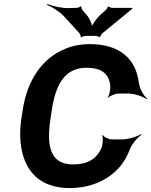

<svg xmlns="http://www.w3.org/2000/svg" viewBox="-20 -945 767 975"><path d="M350 -110C231 -110 218 -211 235 -332L242 -379C260 -507 304 -601 419 -601C495 -601 533 -571 540 -511C542 -495 536 -461 527 -450L529 -448C538 -459 567 -470 583 -470H631C662 -470 707 -455 724 -441L727 -444C710 -458 689 -495 685 -525C670 -647 587 -721 436 -721C391 -721 349 -713 311 -697C193 -649 116 -536 94 -378L87 -332C80 -279 81 -232 89 -190C110 -74 184 10 334 10C378 10 417 4 454 -9C539 -38 606 -96 639 -186C650 -214 679 -248 699 -261L696 -264C677 -251 629 -237 600 -237H550C533 -237 508 -248 503 -259L499 -256C505 -246 502 -212 496 -196C472 -138 425 -110 350 -110ZM420 -869 401 -891C397 -894 391 -908 394 -912L390 -913C388 -909 373 -905 367 -905L328 -904C291 -903 245 -915 220 -925L218 -921C242 -911 282 -887 305 -862L383 -777C385 -773 392 -760 390 -757L393 -755C395 -759 411 -763 416 -763H465C470 -763 483 -759 485 -756L488 -757C487 -760 497 -773 500 -776L651 -900L652 -905H551C546 -905 531 -909 531 -913L527 -911C529 -908 518 -894 514 -891L490 -870C472 -854 446 -819 444 -802H448C450 -819 434 -854 420 -869Z"/></svg>

Font: Asimov
Style: EdgeIt
Weight: 500
Designer: Google
Version: Version 2.000980: 2014